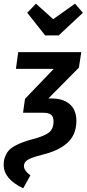

<svg xmlns="http://www.w3.org/2000/svg" viewBox="-49 -814 474 1051"><path d="M361.8 -793.9 404.8 -744.1 272 -620.1H198.2L100.1 -744.1L147.9 -793.9L242.2 -709ZM78.1 216.8Q-28.8 166 -28.8 88.9Q-28.8 64.5 -21.7 45.2Q-14.6 25.9 -2.7 11.7Q9.3 -2.4 30 -14.2Q50.8 -25.9 73.5 -34.4Q96.2 -43 128.9 -51.8Q192.9 -68.4 218.5 -88.4Q244.1 -108.4 244.1 -148.9Q244.1 -174.8 230.7 -185.8Q217.3 -196.8 187 -196.8H77.1L87.9 -272.9L245.1 -437H38.1L50.8 -528.8H396L382.8 -443.8L215.8 -274.9H233.9Q297.4 -274.9 333.3 -243.2Q369.1 -211.4 369.1 -152.8Q369.1 -112.8 355.5 -81.5Q341.8 -50.3 315.9 -28.6Q290 -6.8 258.3 7.6Q226.6 22 185.1 32.2Q121.6 48.8 101.8 61.5Q82 74.2 82 95.2Q82 119.6 117.2 146Z"/></svg>

Font: Fira Sans Compressed Medium
Style: Italic
Weight: 500
Width: 3
Italic angle: -8°
Designer: Carrois Corporate & Edenspiekermann AG
Foundry: Carrois Corporate GbR & Edenspiekermann AG
Version: Version 4.203;PS 004.203;hotconv 1.0.88;makeotf.lib2.5.64775